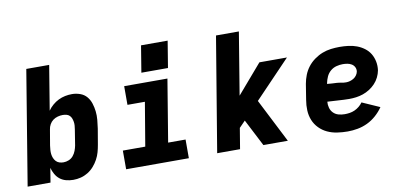

<svg xmlns="http://www.w3.org/2000/svg" viewBox="-71 -982 2543 1215"><g transform="rotate(-10 1200.0 -374.0)"><path d="M314 8Q290 8 267.5 2Q245 -4 228 -17.5Q211 -31 200 -50.5Q189 -70 183 -92L168 0H21L142 -735H289L242 -449Q255 -468 273 -483.5Q291 -499 311.5 -509Q332 -519 354 -523.5Q376 -528 398 -528Q425 -528 450.5 -519Q476 -510 492.5 -490.5Q509 -471 517 -446Q525 -421 528 -394.5Q531 -368 528.5 -340Q526 -312 522 -285L505 -185Q501 -161 494.5 -137.5Q488 -114 476 -92Q464 -70 447 -50.5Q430 -31 408 -17.5Q386 -4 362 2Q338 8 314 8ZM272 -112Q289 -112 306 -119Q323 -126 334.5 -140Q346 -154 352.5 -171Q359 -188 362 -204L378 -304Q380 -317 381 -329Q382 -341 380 -353Q378 -365 374 -375.5Q370 -386 362 -394Q354 -402 342 -405Q330 -408 318 -408Q302 -408 285.5 -403.5Q269 -399 255.5 -389Q242 -379 233.5 -363.5Q225 -348 223 -332L206 -232Q204 -218 203 -204Q202 -190 203.5 -177Q205 -164 210 -151.5Q215 -139 224 -129.5Q233 -120 245.5 -116Q258 -112 272 -112Z M654 0V-120H798L845 -400H733V-520H1011L945 -120H1057V0ZM855 -585 883 -756H1054L1026 -585Z M1239 0 1361 -735H1508L1442 -334L1602 -520H1779L1550 -281L1693 0H1536L1447 -173L1408 -133L1386 0Z M2077 8Q2043 8 2009.5 3Q1976 -2 1947 -15.5Q1918 -29 1895.5 -52Q1873 -75 1861 -104.5Q1849 -134 1847.5 -167.5Q1846 -201 1852 -235L1868 -335Q1873 -363 1883.5 -390Q1894 -417 1912 -440.5Q1930 -464 1955 -482Q1980 -500 2007 -510.5Q2034 -521 2062.5 -524.5Q2091 -528 2118 -528Q2147 -528 2175 -524.5Q2203 -521 2228.5 -511.5Q2254 -502 2276 -485.5Q2298 -469 2311.5 -446.5Q2325 -424 2330.5 -396.5Q2336 -369 2332 -340Q2328 -318 2317.5 -296.5Q2307 -275 2290.5 -257.5Q2274 -240 2253.5 -227Q2233 -214 2211 -206.5Q2189 -199 2166.5 -196Q2144 -193 2121 -193Q2104 -193 2086.5 -194Q2069 -195 2051.5 -196Q2034 -197 2017 -198Q2000 -199 1982 -200Q1980 -180 1985.5 -160.5Q1991 -141 2004.5 -127.5Q2018 -114 2037 -108.5Q2056 -103 2077 -103Q2093 -103 2109.5 -105.5Q2126 -108 2141.5 -115Q2157 -122 2170.5 -133Q2184 -144 2194 -158L2307 -108Q2288 -80 2261.5 -56.5Q2235 -33 2204.5 -18.5Q2174 -4 2141.5 2Q2109 8 2077 8ZM2121 -300Q2133 -300 2145.5 -303.5Q2158 -307 2169.5 -314Q2181 -321 2189 -332.5Q2197 -344 2199 -356Q2201 -371 2194.5 -384Q2188 -397 2175.5 -404.5Q2163 -412 2148.5 -414.5Q2134 -417 2119 -417Q2099 -417 2078 -411.5Q2057 -406 2040 -391.5Q2023 -377 2014 -357Q2005 -337 2001 -317L2000 -311Q2015 -309 2030.5 -308.5Q2046 -308 2061 -307Q2076 -306 2090.5 -303Q2105 -300 2121 -300Z"/></g></svg>

Font: Iosevka SS04 Heavy Extended
Style: Italic
Weight: 900
Width: 7
Italic angle: -9°
Monospace: yes
Designer: Belleve Invis
Foundry: Belleve Invis
Version: Version 19.0.0; ttfautohint (v1.8.4)